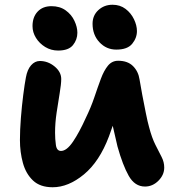

<svg xmlns="http://www.w3.org/2000/svg" viewBox="-20 -777 734 809"><path d="M202 12Q149 12 119 -16.5Q89 -45 76.5 -90.5Q64 -136 64 -187Q64 -229 68 -280Q72 -331 78 -377.5Q84 -424 89 -450Q95 -484 111 -502Q127 -520 148 -520Q182 -520 210 -497Q238 -474 238 -444Q238 -423 231.5 -384.5Q225 -346 218.5 -302Q212 -258 212 -218Q212 -191 215.5 -166Q219 -141 237 -141Q261 -141 287.5 -180Q314 -219 341 -279Q363 -324 377.5 -367Q392 -410 405 -445Q418 -480 435 -500.5Q452 -521 478 -521Q518 -521 540.5 -498.5Q563 -476 568 -442Q572 -416 579.5 -377Q587 -338 594.5 -300.5Q602 -263 608 -242Q620 -196 635 -166.5Q650 -137 661 -115.5Q672 -94 672 -71Q672 -40 647.5 -15.5Q623 9 591 9Q548 9 522.5 -36Q497 -81 475 -160Q465 -201 455 -247Q447 -225 439 -202Q399 -96 333.5 -42Q268 12 202 12ZM470 -568Q428 -568 399 -599Q370 -630 370 -677Q370 -712 394.5 -734.5Q419 -757 454 -757Q486 -757 509 -739.5Q532 -722 544.5 -696Q557 -670 557 -646Q557 -617 537 -592.5Q517 -568 470 -568ZM225 -564Q195 -564 170.5 -579Q146 -594 131.5 -617.5Q117 -641 117 -667Q117 -705 138.5 -728Q160 -751 197 -751Q232 -751 256.5 -733.5Q281 -716 293.5 -689.5Q306 -663 306 -639Q306 -610 287.5 -587Q269 -564 225 -564Z"/></svg>

Font: Shantell Sans Normal
Style: Bold
Weight: 700
Designer: Stephen Nixon, Anya Danilova, Shantell Martin
Foundry: Arrow Type
Version: Version 1.009;[a7da0bfa3]